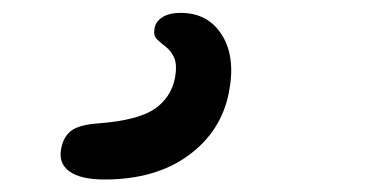

<svg xmlns="http://www.w3.org/2000/svg" viewBox="-20 -63 613 304"><path d="M145.6 221.2Q107.6 221.2 89.8 208.3Q72 195.4 77 171.6Q80.6 153.2 92.9 143.9Q105.2 134.6 135 132.4Q197.6 127.6 224 110Q250.4 92.4 257 60.8Q260.8 39.4 255.7 28.3Q250.6 17.2 242.5 11.1Q234.4 5 228.5 -0.9Q222.6 -6.8 224.6 -17Q225.6 -28 236.4 -35.3Q247.2 -42.6 266 -42.6Q309.6 -42.6 331.6 -7.3Q353.6 28 342.2 84.4Q330 145.6 277.9 183.4Q225.8 221.2 145.6 221.2Z"/></svg>

Font: Shantell Sans Light
Style: Italic
Weight: 300
Italic angle: -11°
Designer: Stephen Nixon, Anya Danilova, Shantell Martin
Foundry: Arrow Type
Version: Version 1.008;[ac192a2d6]